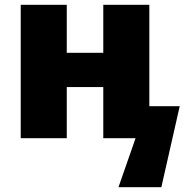

<svg xmlns="http://www.w3.org/2000/svg" viewBox="-20 -573 771 796"><path d="M256.8 -553.2V-354H408.2V-553.2H599.1V-132.8H725.1L648.9 203.1H471.2L542 0H408.2V-211.9H256.8V0H65.9V-553.2Z"/></svg>

Font: Black Ops One [rus by aLiNcE]
Style: Regular
Weight: 400
Designer: James Grieshaber
Foundry: James Grieshaber
Version: Version 1.002;May 25, 2024;FontCreator 13.0.0.2680 64-bit